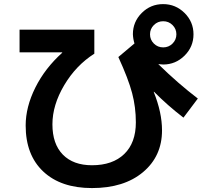

<svg xmlns="http://www.w3.org/2000/svg" viewBox="-20 -870 1040 953"><path d="M77.1 -722.7H448.2V-603.5Q357.4 -545.9 298.8 -447.3Q240.2 -348.6 240.2 -252.9Q240.2 -155.3 292 -102.5Q343.8 -49.8 436.5 -49.8Q539.1 -49.8 596.7 -105.5Q654.3 -161.1 654.3 -262.7Q654.3 -337.9 635.7 -408.2Q617.2 -478.5 567.4 -586.9L647.5 -654.3Q640.6 -675.8 639.6 -700.2Q639.6 -761.7 683.6 -805.7Q727.5 -849.6 789.6 -849.6Q851.6 -849.6 896 -805.7Q940.4 -761.7 940.4 -699.7Q940.4 -637.7 896 -593.8Q851.6 -549.8 790 -549.8Q782.2 -549.8 765.6 -551.8Q863.3 -456.1 961.9 -380.9L890.6 -286.1Q811.5 -346.7 744.1 -415L743.2 -413.1Q784.2 -311.5 784.2 -222.7Q784.2 -94.7 689.9 -15.6Q595.7 63.5 436.5 63.5Q282.2 63.5 194.8 -18.6Q107.4 -100.6 107.4 -247.1Q107.4 -338.9 155.3 -435.1Q203.1 -531.2 289.1 -608.4L288.1 -610.4H77.1ZM836.4 -653.8Q855.5 -672.9 855.5 -699.7Q855.5 -726.6 836.4 -745.6Q817.4 -764.6 790 -764.6Q762.7 -764.6 743.7 -745.6Q724.6 -726.6 724.6 -699.7Q724.6 -672.9 743.7 -653.8Q762.7 -634.8 790 -634.8Q817.4 -634.8 836.4 -653.8Z"/></svg>

Font: Mgen+ 1c bold
Style: Bold
Weight: 700
Designer: [Source Han Sans]
Ryoko NISHIZUKA  (kana & ideographs); Paul D. Hunt (Latin, Greek & Cyrillic); Wenlong ZHANG  (bopomofo
Version: Version 1.059.20150602